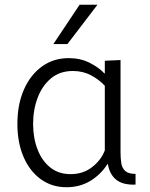

<svg xmlns="http://www.w3.org/2000/svg" viewBox="-20 -775 629 806"><path d="M259 11Q198 11 151.5 -22.5Q105 -56 79 -116Q53 -176 53 -255Q53 -336 80 -398Q107 -460 155.5 -495.5Q204 -531 269 -531Q317 -531 356 -511.5Q395 -492 418 -467H420V-520L486 -523V-135Q486 -112 489 -91Q492 -70 505.5 -57.5Q519 -45 549 -45V0Q496 2 468 -20.5Q440 -43 433 -86H431Q403 -42 359 -15.5Q315 11 259 11ZM276 -44Q330 -44 368 -74.5Q406 -105 420 -144V-415Q396 -441 362 -459Q328 -477 286 -477Q231 -477 194 -446Q157 -415 138 -364.5Q119 -314 119 -255Q119 -196 137.5 -148Q156 -100 191 -72Q226 -44 276 -44ZM204 -590 314 -755H389L263 -590Z"/></svg>

Font: Murecho Light
Style: Regular
Weight: 300
Designer: Neil Summerour
Foundry: Positype
Version: Version 1.010; ttfautohint (v1.8.3)